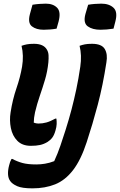

<svg xmlns="http://www.w3.org/2000/svg" viewBox="-20 -788 657 1052"><path d="M290 -631Q273 -628 254 -626.5Q235 -625 219 -625Q179 -625 155 -643.5Q131 -662 144 -711L158 -762Q176 -765 195.5 -766.5Q215 -768 231 -768Q271 -768 293 -745.5Q315 -723 301 -670ZM602 -631Q584 -628 565 -626.5Q546 -625 530 -625Q487 -625 461 -643.5Q435 -662 448 -711L463 -762Q480 -765 499.5 -766.5Q519 -768 535 -768Q578 -768 602 -745.5Q626 -723 612 -670ZM166 -548Q219 -548 237 -516Q245 -503 246 -485.5Q247 -468 245 -446Q240 -396 226.5 -351Q213 -306 198 -262.5Q183 -219 172 -173Q165 -141 165 -116Q171 -114 177 -112.5Q183 -111 190 -111Q213 -111 234.5 -117Q256 -123 283 -138H289Q291 -124 290.5 -108.5Q290 -93 284 -73Q277 -48 266.5 -34Q256 -20 240 -10Q220 2 199 6.5Q178 11 149 11Q102 11 75 -16.5Q48 -44 39.5 -86.5Q31 -129 38 -172Q49 -243 70 -304Q91 -365 101 -423Q111 -484 98 -537Q112 -542 127 -545Q142 -548 166 -548ZM484 -548Q537 -548 554 -519.5Q571 -491 563 -446Q544 -321 515.5 -213.5Q487 -106 455 -9Q423 89 380 144.5Q337 200 282 222Q227 244 158 244Q101 244 74 232Q47 220 36 204Q25 189 24 166.5Q23 144 30 118Q34 99 43 83H48Q74 97 103 105Q132 113 179 113Q202 113 226.5 109Q251 105 277 95Q296 54 311 10Q326 -34 339 -75Q358 -135 372 -188.5Q386 -242 398 -298.5Q410 -355 420 -423Q429 -485 416 -537Q430 -542 445 -545Q460 -548 484 -548Z"/></svg>

Font: Recursive Mn Csl St
Style: Bold Italic
Weight: 700
Italic angle: -15°
Monospace: yes
Version: Version 1.079;hotconv 1.0.112;makeotfexe 2.5.65598; ttfautoh